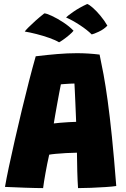

<svg xmlns="http://www.w3.org/2000/svg" viewBox="-20 -935 632 962"><path d="M196 7.5Q183 7.5 158.5 7Q134 6.5 105.2 5.5Q76.5 4.5 49.5 3.2Q22.5 2 5 1.5Q11.5 -37.5 24.5 -98.8Q37.5 -160 54.2 -233.2Q71 -306.5 89.2 -382.8Q107.5 -459 125.5 -529Q143.5 -599 159 -653Q216.5 -660 267.2 -664.2Q318 -668.5 365.5 -668.5Q422 -668.5 479 -661.5Q488.5 -617.5 498.8 -562Q509 -506.5 519.5 -430.2Q530 -354 540.8 -249.2Q551.5 -144.5 562.5 -3Q544 0 509.5 2.2Q475 4.5 437.2 6Q399.5 7.5 371 7.5Q368.5 -28 367.2 -77.2Q366 -126.5 365.5 -170Q339 -169.5 310.5 -168Q282 -166.5 259 -164.2Q236 -162 226.5 -160Q216 -113.5 207.8 -67.2Q199.5 -21 196 7.5ZM249.5 -316.5Q258.5 -318 280.2 -319.8Q302 -321.5 325.2 -323Q348.5 -324.5 361.5 -324.5Q361 -334 360 -361.5Q359 -389 357.5 -422Q356 -455 354.8 -481.8Q353.5 -508.5 353 -516.5Q346 -516.5 331.5 -515.8Q317 -515 303.5 -514Q290 -513 285 -512.5Q282 -497 277 -471.2Q272 -445.5 266.8 -416Q261.5 -386.5 256.8 -359.8Q252 -333 249.5 -316.5ZM417 -915Q427 -912 445.2 -896Q463.5 -880 483.2 -856.2Q503 -832.5 518 -806.5Q500.5 -788 474.5 -776Q448.5 -764 439.5 -762.5Q417 -785 380.5 -809Q344 -833 311 -847.5Q317 -854.5 346.5 -875.2Q376 -896 417 -915ZM202 -868Q213 -868 240.2 -855.2Q267.5 -842.5 297.8 -822.5Q328 -802.5 348.5 -781Q342 -772.5 326.8 -759.5Q311.5 -746.5 296.5 -736Q281.5 -725.5 276 -723Q258 -734 227 -745Q196 -756 162.5 -764.5Q129 -773 104 -777Q107 -782 121.5 -796.8Q136 -811.5 157.2 -830.5Q178.5 -849.5 202 -868Z"/></svg>

Font: Grandstander ExtraBold
Style: Regular
Weight: 800
Designer: Tyler Finck
Foundry: Etcetera Type Co
Version: Version 1.200; ttfautohint (v1.8.3)